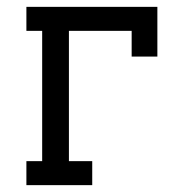

<svg xmlns="http://www.w3.org/2000/svg" viewBox="-20 -540 540 560"><path d="M57 0V-70H103V-450H57V-520H439V-375H364V-450H181V-70H249V0Z"/></svg>

Font: Iosevka Slab
Style: Regular
Weight: 400
Monospace: yes
Designer: Belleve Invis
Foundry: Belleve Invis
Version: Version 11.2.4; ttfautohint (v1.8.3)